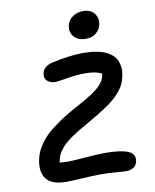

<svg xmlns="http://www.w3.org/2000/svg" viewBox="-96 -984 833 1034"><g transform="rotate(-10 321.0 -467.0)"><path d="M419.9 -762.2Q378.9 -762.2 356.4 -786.6Q334 -811 340.8 -847.2Q346.7 -876.5 371.6 -894.3Q396.5 -912.1 429.2 -912.1Q471.2 -912.1 491.2 -885.7Q511.2 -859.4 503.9 -826.2Q499.5 -801.3 477.5 -781.7Q455.6 -762.2 419.9 -762.2ZM183.1 -22Q103.5 -22 74 -60.5Q44.4 -99.1 58.1 -164.1Q62.5 -185.5 70.1 -204.3Q77.6 -223.1 95.2 -248.5Q112.8 -273.9 138.7 -297.9Q164.6 -321.8 207.5 -351.3Q250.5 -380.9 307.1 -411.1Q357.9 -438 390.1 -459Q422.4 -480 439.7 -497.8Q457 -515.6 463.9 -529.8Q470.7 -543.9 473.1 -562Q443.8 -580.1 381.8 -580.1Q335 -580.1 283 -571Q231 -562 217.8 -562Q191.4 -562 174.3 -576.7Q157.2 -591.3 162.1 -618.2Q170.9 -657.2 221.2 -668Q319.8 -689.9 389.2 -689.9Q430.2 -689.9 462.9 -684.1Q495.6 -678.2 516.8 -667.5Q538.1 -656.7 553 -642.1Q567.9 -627.4 573.7 -610.1Q579.6 -592.8 581.3 -573.5Q583 -554.2 578.1 -534.2Q572.8 -505.9 562.5 -484.9Q552.2 -463.9 528.3 -437.5Q504.4 -411.1 461.4 -381.6Q418.5 -352.1 352.1 -314.9Q294.9 -282.7 259 -258.3Q223.1 -233.9 203.9 -211.9Q184.6 -189.9 177 -173.1Q169.4 -156.2 164.1 -130.9Q179.2 -127.9 210 -127.9Q237.3 -127.9 305.4 -133.5Q373.5 -139.2 415 -139.2Q499.5 -139.2 539.6 -122.1Q579.6 -105 570.8 -64Q566.9 -44.9 550.8 -33.9Q534.7 -22.9 509.8 -22.9Q491.2 -22.9 450.2 -26.4Q409.2 -29.8 367.2 -29.8Q332.5 -29.8 270.3 -25.9Q208 -22 183.1 -22Z"/></g></svg>

Font: Shantell Sans Irregular Bouncy
Style: Italic
Weight: 500
Italic angle: -11.31°
Designer: Stephen Nixon, Anya Danilova, Shantell Martin
Foundry: Arrow Type
Version: Version 1.006;[9816181b4]